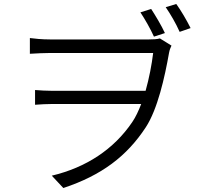

<svg xmlns="http://www.w3.org/2000/svg" viewBox="-20 -877 1040 964"><path d="M739 -832 685 -815C708 -780 735 -733 753 -693L808 -711C790 -750 761 -798 739 -832ZM865 -857 812 -841C836 -806 863 -760 882 -717L937 -736C917 -776 889 -824 865 -857ZM130 -686V-607C167 -609 200 -611 232 -611C300 -611 688 -611 749 -611C742 -553 729 -485 711 -421H244C212 -421 183 -423 156 -425V-351C186 -353 212 -355 246 -355H689C676 -321 661 -289 644 -264C552 -128 413 -36 240 5L298 67C491 3 617 -93 712 -238C771 -328 807 -488 829 -613C832 -629 837 -639 841 -648L783 -684C768 -680 749 -679 728 -679C679 -679 299 -679 231 -679C191 -679 151 -683 130 -686Z"/></svg>

Font: Noto Sans KR DemiLight
Style: Regular
Weight: 350
Designer: Ryoko NISHIZUKA 西塚涼子 (kana, bopomofo & ideographs); Paul D. Hunt (Latin, Greek & Cyrillic); Sandoll Communications 산돌커뮤니
Foundry: Adobe
Version: Version 2.004;hotconv 1.0.118;makeotfexe 2.5.65603